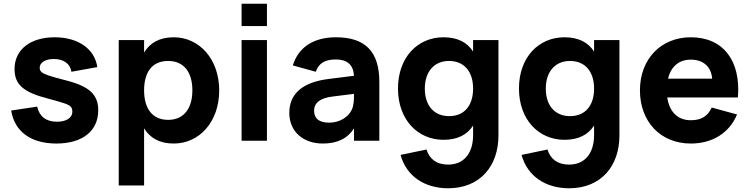

<svg xmlns="http://www.w3.org/2000/svg" viewBox="-20 -755 4021 1030"><path d="M282.5 15C422 15 507 -52 507 -163C507 -247 460.5 -291 337 -323C293 -334 261.5 -343 242 -349.5C203.5 -362.5 193 -372.5 193 -392C193 -419.5 224 -438.5 269 -438.5C321.5 -438.5 357.5 -412.5 363 -370L502 -395C488 -493 399 -555 273 -555C142.5 -555 58 -488.5 58 -385C58 -301.5 105 -260 238 -226C279.5 -215 308.5 -206.5 326 -200.5C360 -188.5 368 -178.5 368 -156C368 -122 334.5 -102 285.5 -102C227.5 -102 191 -130 179.5 -183L40 -162C58 -49.5 145.5 15 282.5 15Z M753 240V-66.5C784.5 -15.5 835 15 912 15C1050 15 1156 -102 1156 -270C1156 -437 1050 -555 912 -555C835 -555 784.5 -524.5 753 -473.5V-540H617V240ZM882 -112C797 -112 753 -173 753 -270C753 -364 793 -428 882 -428C968 -428 1012 -366 1012 -270C1012 -177 969 -112 882 -112Z M1412 -615V-735H1276V-615ZM1412 0V-540H1276V0Z M1782 -555C1662.5 -555 1580.5 -501.5 1551 -404L1674 -370C1690 -416 1723 -436 1782 -436C1842 -436 1875.5 -408 1879 -348.5L1743.5 -331.5C1603 -314 1532 -252.5 1532 -149C1532 -51 1604.5 15 1712 15C1790 15 1844.5 -12 1879 -66.5V0H2015V-315C2015 -478 1940 -555 1782 -555ZM1879 -251.5V-244C1879 -220 1878.5 -189.5 1866 -164C1848 -127.5 1803 -97 1746 -97C1692.5 -97 1665 -118.5 1665 -161C1665 -203.5 1697.5 -229 1763.5 -237Z M2359 -555C2221 -555 2115 -448 2115 -280C2115 -113 2221 -5 2359 -5C2436 -5 2486.5 -33 2518 -81.5V-30C2518 64 2471 128 2384 128C2323 128 2284 99 2268 47L2129 76C2160 191 2259 255 2384 255C2557 255 2654 134 2654 -28V-540H2518V-478.5C2486.5 -527 2436 -555 2359 -555ZM2389 -132C2308 -132 2259 -189 2259 -280C2259 -368 2307 -428 2389 -428C2469 -428 2518 -372 2518 -280C2518 -191 2473 -132 2389 -132Z M3008 -555C2870 -555 2764 -448 2764 -280C2764 -113 2870 -5 3008 -5C3085 -5 3135.5 -33 3167 -81.5V-30C3167 64 3120 128 3033 128C2972 128 2933 99 2917 47L2778 76C2809 191 2908 255 3033 255C3206 255 3303 134 3303 -28V-540H3167V-478.5C3135.5 -527 3085 -555 3008 -555ZM3038 -132C2957 -132 2908 -189 2908 -280C2908 -368 2956 -428 3038 -428C3118 -428 3167 -372 3167 -280C3167 -191 3122 -132 3038 -132Z M3686 -110C3616 -110 3571 -154.5 3559.5 -232H3938.5C3955 -428 3861 -555 3686 -555C3526 -555 3413 -439 3413 -270C3413 -103 3523 15 3686 15C3802 15 3893 -42 3934 -141L3798 -178C3777 -131.5 3741.5 -110 3686 -110ZM3563.5 -333C3579.5 -398 3622 -435 3686 -435C3753 -435 3795.5 -397 3800.5 -333Z"/></svg>

Font: Vela Sans ExtBd
Style: Regular
Weight: 800
Designer: Principal design: Mikhail Sharanda - project Manrope.
Design modification: Ravid Balaliev
Foundry: Mikhail Sharanda
Version: Version 1.001